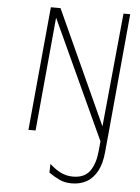

<svg xmlns="http://www.w3.org/2000/svg" viewBox="-58 -653 687 940"><g transform="rotate(5 286.0 -183.0)"><path d="M217 199.5 218.5 156.5Q245 181.5 273 195.2Q301 209 333 209Q389.5 209 415.8 172.8Q442 136.5 448 74.5L490 -372.5H521L480 74.5Q475 132 455 169.2Q435 206.5 403.2 224.5Q371.5 242.5 330 242.5Q295 242.5 269 230Q243 217.5 217 199.5ZM96.5 0 153.5 -607.5H201L464 -31L454.5 -33L510.5 -607.5H543.5L487 0L461.5 44.5L175 -577.5L185 -575.5L131.5 0Z"/></g></svg>

Font: Karla ExtraLight
Style: Italic
Weight: 250
Italic angle: -8°
Designer: Jonathan Pinhorn
Version: Version 2.004;gftools[0.9.33]